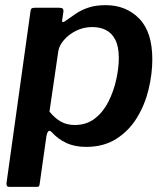

<svg xmlns="http://www.w3.org/2000/svg" viewBox="-20 -560 645 745"><path d="M15 165Q8 165 6 159Q4 153 6 145L98 -514Q99 -524 102.5 -527Q106 -530 118 -530H208Q218 -530 222.5 -527Q227 -524 226 -514L221 -480Q220 -474 225 -474.5Q230 -475 237 -481Q254 -493 274.5 -507Q295 -521 323 -530.5Q351 -540 390 -540Q469 -540 520 -488Q571 -436 571 -330Q571 -273 556.5 -213Q542 -153 511 -102.5Q480 -52 431 -21Q382 10 314 10Q270 10 237 -5.5Q204 -21 181 -47Q172 -56 167 -50Q162 -44 160 -31L134 153Q133 161 131 163Q129 165 122 165H15ZM270 -75Q316 -75 348.5 -100.5Q381 -126 401 -166Q421 -206 431 -251Q441 -296 441 -335Q441 -379 427.5 -405.5Q414 -432 391 -443.5Q368 -455 338 -455Q304 -455 275 -440.5Q246 -426 227.5 -404Q209 -382 206 -360L172 -127Q192 -102 215.5 -88.5Q239 -75 270 -75Z"/></svg>

Font: Libre Franklin Thin SemiBold
Style: Italic
Weight: 600
Italic angle: -8°
Version: Version 3.000